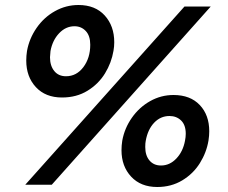

<svg xmlns="http://www.w3.org/2000/svg" viewBox="-20 -737 911 768"><path d="M434 -534Q437 -551 437 -568Q437 -633 399 -675Q361 -717 294 -717Q244 -717 200 -692.5Q156 -668 126.5 -625.5Q97 -583 88 -533Q85 -514 85 -495Q85 -430 123.5 -388.5Q162 -347 228 -347Q286 -347 330 -374Q374 -401 400 -443.5Q426 -486 434 -534ZM341 -558Q341 -505 313.5 -468.5Q286 -432 244 -432Q214 -432 197 -453Q180 -474 180 -508Q180 -515 182 -533Q190 -576 216.5 -604Q243 -632 278 -632Q305 -632 323 -613Q341 -594 341 -558ZM814 -175Q817 -195 817 -212Q817 -277 779 -317Q741 -357 674 -357Q624 -357 580.5 -332.5Q537 -308 507.5 -266Q478 -224 469 -174Q466 -155 466 -136Q466 -72 504.5 -30.5Q543 11 609 11Q665 11 709 -15.5Q753 -42 779.5 -84.5Q806 -127 814 -175ZM723 -202Q723 -189 720 -174Q712 -131 685.5 -103Q659 -75 624 -75Q595 -75 578 -95Q561 -115 561 -149Q561 -165 563 -174Q571 -219 596.5 -246Q622 -273 658 -273Q686 -273 704.5 -255Q723 -237 723 -202ZM823 -711H718L81 2H187Z"/></svg>

Font: Geom SemiBold
Style: Bold Italic
Weight: 600
Italic angle: -10°
Version: Version 1.102